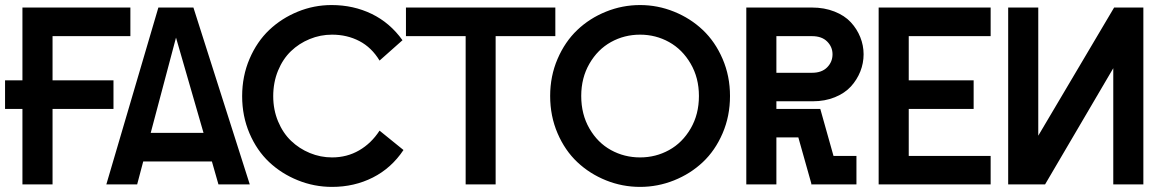

<svg xmlns="http://www.w3.org/2000/svg" viewBox="-40 -730 4596 760"><path d="M48.8 0V-298.8H-20V-412.1H48.8V-700.2H476.1V-586.9H168V-412.1H409.2V-298.8H168V0Z M380.9 0 586.9 -700.2H725.6L948.7 0H824.7L798.8 -90.8H526.9L502.9 0ZM556.6 -204.1H765.6L656.7 -581.1Z M1274.4 9.8Q1203.6 9.8 1138.9 -16.4Q1074.2 -42.5 1025.4 -88.4Q976.6 -134.3 947.5 -202.4Q918.5 -270.5 918.5 -349.1Q918.5 -428.7 947.8 -497.1Q977.1 -565.4 1025.9 -611.6Q1074.7 -657.7 1138.7 -683.8Q1202.6 -710 1272.5 -710Q1358.9 -710 1431.2 -675Q1503.4 -640.1 1553.2 -570.8L1462.4 -490.2Q1431.2 -542 1382.6 -567.4Q1334 -592.8 1274.4 -592.8Q1228 -592.8 1185.8 -575.4Q1143.6 -558.1 1111.6 -527.3Q1079.6 -496.6 1060.5 -450.2Q1041.5 -403.8 1041.5 -349.1Q1041.5 -295.4 1060.8 -249.3Q1080.1 -203.1 1112.3 -172.4Q1144.5 -141.6 1186.5 -124.3Q1228.5 -106.9 1274.4 -106.9Q1333.5 -106.9 1381.6 -134.8Q1429.7 -162.6 1462.4 -212.9L1557.1 -136.2Q1509.3 -64.5 1435.8 -27.3Q1362.3 9.8 1274.4 9.8Z M1803.2 0V-586.9H1566.9V-700.2H2158.2V-586.9H1921.9V0Z M2493.7 9.8Q2423.3 9.8 2358.9 -16.1Q2294.4 -42 2245.4 -88.1Q2196.3 -134.3 2167 -202.4Q2137.7 -270.5 2137.7 -350.1Q2137.7 -428.7 2167 -496.8Q2196.3 -564.9 2245.1 -611.3Q2293.9 -657.7 2358.6 -683.8Q2423.3 -710 2493.7 -710Q2563.5 -710 2628.2 -683.8Q2692.9 -657.7 2741.9 -611.3Q2791 -564.9 2820.3 -496.8Q2849.6 -428.7 2849.6 -350.1Q2849.6 -270.5 2820.3 -202.4Q2791 -134.3 2741.9 -88.1Q2692.9 -42 2628.2 -16.1Q2563.5 9.8 2493.7 9.8ZM2260.7 -350.1Q2260.7 -277.3 2293.2 -221.2Q2325.7 -165 2378.4 -136Q2431.2 -106.9 2493.7 -106.9Q2555.7 -106.9 2608.4 -136Q2661.1 -165 2693.8 -221.2Q2726.6 -277.3 2726.6 -350.1Q2726.6 -421.9 2693.8 -478Q2661.1 -534.2 2608.4 -563.5Q2555.7 -592.8 2493.7 -592.8Q2431.2 -592.8 2378.4 -563.5Q2325.7 -534.2 2293.2 -478Q2260.7 -421.9 2260.7 -350.1Z M2914.1 0V-700.2H3173.3Q3223.1 -700.2 3263.2 -684.3Q3303.2 -668.5 3327.6 -642.1Q3352.1 -615.7 3365.2 -583Q3378.4 -550.3 3378.4 -515.1Q3378.4 -480 3365.5 -447.3Q3352.5 -414.6 3328.4 -387.9Q3304.2 -361.3 3264.9 -345.2Q3225.6 -329.1 3177.2 -329.1H3033.2V-298.8H3207L3259.3 -112.8H3350.1V0H3171.4V-3.9L3120.1 -186H3033.2V0ZM3033.2 -441.9H3174.3Q3212.9 -441.9 3234.1 -463.4Q3255.4 -484.9 3255.4 -515.1Q3255.4 -544.4 3234.1 -565.7Q3212.9 -586.9 3174.3 -586.9H3033.2Z M3438 0V-700.2H3881.3V-586.9H3557.1V-412.1H3814V-298.8H3557.1V-112.8H3881.3V0Z M3950.7 0V-700.2H4069.8V-192.9L4370.1 -700.2H4485.8V0H4366.7V-460L4096.7 0Z"/></svg>

Font: Cakra Normal
Style: Regular
Weight: 400
Designer: Lucia Kollert, Vojtech Kollert
Foundry: OoM Type
Version: Version 1.000;Glyphs 3.1.1 (3148)